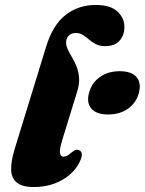

<svg xmlns="http://www.w3.org/2000/svg" viewBox="-20 -740 584 774"><path d="M366 -720Q425 -720 453.2 -693.8Q481.5 -667.5 481.5 -631.5Q481.5 -597 461.5 -575.5Q441.5 -554 404.5 -554Q381.5 -554 366.2 -562Q351 -570 339 -580.5Q327 -591 314.5 -599Q302 -607 285.5 -607Q273.5 -607 264.8 -602Q256 -597 251.2 -588.5Q246.5 -580 246.5 -569Q246.5 -554.5 253.8 -539.5Q261 -524.5 271 -507.8Q281 -491 289 -470.8Q297 -450.5 298.8 -425.8Q300.5 -401 291 -370.5L230 -172.5Q219 -135.5 222 -122Q225 -108.5 236.5 -108.5Q243.5 -108.5 251 -112.5Q258.5 -116.5 268 -125Q279 -134 286 -135.8Q293 -137.5 300 -134Q309 -130 309.8 -117.8Q310.5 -105.5 300.5 -86Q286 -56.5 259 -34Q232 -11.5 196 1.2Q160 14 116.5 14Q69.5 14 47.8 -4Q26 -22 25 -55.2Q24 -88.5 37.5 -134L166 -552Q193 -640 244.8 -680Q296.5 -720 366 -720ZM416 -278.5Q369 -278.5 348.5 -302Q328 -325.5 339 -366Q349.5 -406 382.8 -429.5Q416 -453 462.5 -453Q510 -453 530.2 -429.5Q550.5 -406 540 -366Q529.5 -326 496.5 -302.2Q463.5 -278.5 416 -278.5Z"/></svg>

Font: Fraunces ExtraBold
Style: Italic
Weight: 800
Italic angle: -16°
Version: Version 1.000;[b76b70a41]